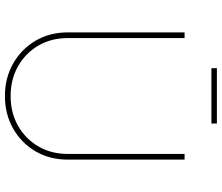

<svg xmlns="http://www.w3.org/2000/svg" viewBox="-81 -819 912 790"><g transform="rotate(90 375.0 -424.0)"><path d="M613.3 -727.5H636.7V-246.1Q636.7 -172.4 602.5 -114Q568.4 -55.7 509 -22Q449.7 11.7 375 11.7Q300.8 11.7 241.5 -22Q182.1 -55.7 147.7 -114Q113.3 -172.4 113.3 -246.1V-727.5H136.7V-246.1Q136.7 -178.7 167.7 -125.7Q198.7 -72.8 252.7 -42.2Q306.6 -11.7 375 -11.7Q443.8 -11.7 497.6 -42.2Q551.3 -72.8 582.3 -125.7Q613.3 -178.7 613.3 -246.1ZM488.3 -860.4V-837.9H260.7V-860.4Z"/></g></svg>

Font: Inter Tight Thin
Style: Regular
Weight: 250
Designer: Rasmus Andersson
Foundry: rsms
Version: Version 3.004